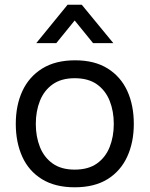

<svg xmlns="http://www.w3.org/2000/svg" viewBox="-20 -789 635 815"><path d="M297 6Q214 6 158 -28.5Q102 -63 74.5 -124Q47 -185 47 -263Q47 -342 75 -402.5Q103 -463 159 -498Q215 -533 299 -533Q382 -533 437.5 -498Q493 -463 520.5 -402.5Q548 -342 548 -263Q548 -185 520 -124Q492 -63 436.5 -28.5Q381 6 297 6ZM297 -69Q355 -69 391.5 -95Q428 -121 445.5 -165Q463 -209 463 -263Q463 -317 445.5 -361Q428 -405 391.5 -431Q355 -457 297 -457Q240 -457 203.5 -431Q167 -405 149.5 -361Q132 -317 132 -263Q132 -209 149.5 -165Q167 -121 203.5 -95Q240 -69 297 -69ZM134 -606 267 -769H327L461 -606H375L297 -702L219 -606Z"/></svg>

Font: Onest
Style: Regular
Weight: 400
Designer: Dmitri Voloshin, Andrey Kudryavtsev
Foundry: Dmitri Voloshin, Andrey Kudryavtsev
Version: Version 1.000;gftools[0.9.33]